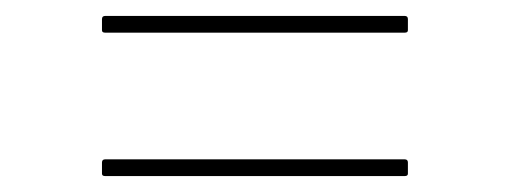

<svg xmlns="http://www.w3.org/2000/svg" viewBox="-20 -423 640 241"><path d="M112 -382Q108 -382 108 -385V-399Q108 -403 112 -403H488Q492 -403 492 -399V-385Q492 -382 488 -382ZM112 -202Q108 -202 108 -205V-219Q108 -223 112 -223H488Q492 -223 492 -219V-205Q492 -202 488 -202Z"/></svg>

Font: Sofia Sans Thin
Style: Regular
Weight: 250
Designer: Botio Nikoltchev, Ani Petrova
Foundry: lettersoup
Version: Version 4.101